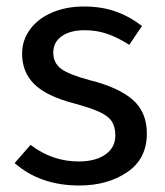

<svg xmlns="http://www.w3.org/2000/svg" viewBox="-20 -559 507 591"><path d="M417 -479 378 -421Q342 -444 309.5 -455Q277 -466 241 -466Q196 -466 170 -447.5Q144 -429 144 -397Q144 -365 168.5 -347Q193 -329 257 -312Q345 -290 388.5 -252Q432 -214 432 -148Q432 -70 371.5 -29Q311 12 224 12Q104 12 25 -57L74 -113Q141 -62 222 -62Q274 -62 304.5 -83.5Q335 -105 335 -142Q335 -169 324 -185.5Q313 -202 286 -214.5Q259 -227 207 -241Q123 -263 85.5 -300Q48 -337 48 -394Q48 -435 72.5 -468.5Q97 -502 140.5 -520.5Q184 -539 238 -539Q292 -539 335 -524Q378 -509 417 -479Z"/></svg>

Font: FiraGO
Style: Regular
Weight: 400
Designer: bBox Type
Foundry: bBox Type GmbH
Version: Version 1.001;April 20, 2020;FontCreator 12.0.0.2555 64-bit